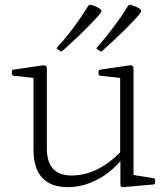

<svg xmlns="http://www.w3.org/2000/svg" viewBox="-20 -764 694 791"><path d="M530 -162V-19L511 -46L612 -30Q619 -28 619 -21V-12Q619 -5 612 -4L487 7Q482 7 479 4.5Q476 2 476 -5V-117L475 -126V-162ZM260 7Q189 7 153.5 -32Q118 -71 118 -149V-323H173V-153Q173 -41 274 -41Q388 -41 487 -149L493 -122Q466 -84 429 -55Q392 -26 348.5 -9.5Q305 7 260 7ZM475 -162V-323H530V-162ZM118 -323V-468L137 -441L36 -452Q29 -453 29 -460V-469Q29 -476 36 -477L151 -494Q164 -496 168.5 -493Q173 -490 173 -480V-323ZM475 -323V-468L493 -441L393 -452Q386 -453 386 -460V-469Q386 -476 393 -477L508 -494Q521 -496 525.5 -493Q530 -490 530 -480V-323ZM402 -555Q397 -550 391 -554L381 -561Q375 -564 380 -569Q416 -610 448 -652.5Q480 -695 507 -739Q511 -745 518 -744Q527 -742 536.5 -738Q546 -734 554 -729Q559 -725 561 -722Q563 -719 560.5 -714.5Q558 -710 551 -701Q517 -663 479.5 -627Q442 -591 402 -555ZM238 -555Q233 -550 227 -554L218 -561Q211 -564 216 -569Q253 -610 284.5 -652.5Q316 -695 343 -739Q347 -745 354 -744Q363 -742 372.5 -738Q382 -734 390 -729Q395 -725 397 -722Q399 -719 397 -714.5Q395 -710 387 -701Q353 -663 315.5 -627Q278 -591 238 -555Z"/></svg>

Font: Hahmlet ExtraLight
Style: Regular
Weight: 250
Designer: Minjoo Ham & Mark Frömberg
Foundry: hypertype
Version: Version 1.002